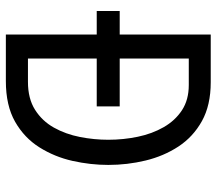

<svg xmlns="http://www.w3.org/2000/svg" viewBox="-62 -678 740 656"><g transform="rotate(90 308.0 -350.0)"><path d="M17.5 -310.5V-389H343.5V-310.5ZM98 0V-700H261Q339.5 -700 393.5 -670Q447.5 -640 480.5 -589.8Q513.5 -539.5 528.5 -477.2Q543.5 -415 543.5 -350Q543.5 -289.5 529.8 -228Q516 -166.5 483.5 -114.8Q451 -63 395.8 -31.5Q340.5 0 257 0ZM180 -75.5H259.5Q317 -75.5 355.2 -99.8Q393.5 -124 416 -164.2Q438.5 -204.5 448 -253Q457.5 -301.5 457.5 -350Q457.5 -402 447.2 -451Q437 -500 414.5 -539.2Q392 -578.5 356.5 -601.8Q321 -625 270.5 -625H180Z"/></g></svg>

Font: Overpass Mono Light
Style: Regular
Weight: 400
Monospace: yes
Version: Version 4.000